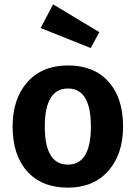

<svg xmlns="http://www.w3.org/2000/svg" viewBox="-20 -847 624 883"><path d="M224 -827 437 -699 397 -626 167 -718ZM546 -265Q546 -138 478 -61Q410 16 292 16Q173 16 105.5 -58.5Q38 -133 38 -265Q38 -393 106 -469.5Q174 -546 293 -546Q412 -546 479 -471.5Q546 -397 546 -265ZM293 -440Q186 -440 186 -265Q186 -90 292 -90Q398 -90 398 -265Q398 -440 293 -440Z"/></svg>

Font: Fira Sans SemiBold
Style: Regular
Weight: 600
Designer: bBox Type GmbH & Carrois Corporate GbR & Edenspiekermann AG
Foundry: bBox Type GmbH & Carrois Corporate GbR & Edenspiekermann AG
Version: Version 4.301;PS 004.301;hotconv 1.0.88;makeotf.lib2.5.64775